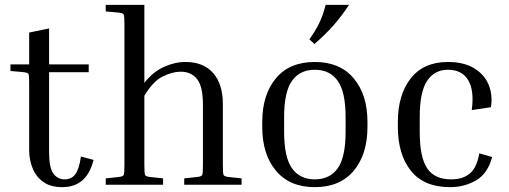

<svg xmlns="http://www.w3.org/2000/svg" viewBox="-20 -760 2096 790"><path d="M365 -102Q350 -44 318 -17Q286 10 236 10Q188 10 158 -11.5Q128 -33 114 -68Q100 -103 100 -141V-414Q100 -449 97.5 -455Q95 -461 78 -463L23 -468V-495H100V-626L182 -643V-495H345V-463H182V-133Q182 -70 199.5 -46Q217 -22 246 -22Q275 -22 290.5 -44Q306 -66 313 -116Z M974 -26V0H738V-26L793 -32Q809 -34 812 -40Q815 -46 815 -81V-330Q815 -404 791 -434.5Q767 -465 723 -465Q689 -465 649 -445Q609 -425 574 -366V-81Q574 -46 577 -40Q580 -34 596 -32L651 -26V0H415V-26L470 -32Q486 -34 489 -40Q492 -46 492 -81V-659Q492 -694 489 -700Q486 -706 470 -708L415 -713V-740H574V-419Q609 -464 654 -484.5Q699 -505 743 -505Q817 -505 857 -459.5Q897 -414 897 -331V-81Q897 -46 900 -40Q903 -34 919 -32Z M1492 -258V-238Q1492 -125 1435.5 -57.5Q1379 10 1275 10Q1172 10 1115.5 -57.5Q1059 -125 1059 -238V-258Q1059 -370 1115 -437.5Q1171 -505 1275 -505Q1379 -505 1435.5 -437.5Q1492 -370 1492 -258ZM1402 -278Q1402 -382 1369.5 -427.5Q1337 -473 1275 -473Q1214 -473 1181.5 -427.5Q1149 -382 1149 -278V-218Q1149 -113 1181.5 -67.5Q1214 -22 1275 -22Q1337 -22 1369.5 -67.5Q1402 -113 1402 -218ZM1274 -579 1253 -598Q1277 -632 1292.5 -663Q1308 -694 1320 -740H1416Q1386 -694 1352.5 -656Q1319 -618 1274 -579Z M1823 -473Q1768 -473 1737.5 -427.5Q1707 -382 1707 -278V-218Q1707 -113 1737.5 -67.5Q1768 -22 1837 -22Q1884 -22 1913 -46Q1942 -70 1952 -129L2005 -114Q1987 -46 1939 -18Q1891 10 1832 10Q1724 10 1670.5 -57.5Q1617 -125 1617 -238V-258Q1617 -370 1670 -437.5Q1723 -505 1823 -505Q1887 -505 1929.5 -480Q1972 -455 1990 -412.5Q2008 -370 2000 -319L1921 -307Q1932 -387 1906.5 -430Q1881 -473 1823 -473Z"/></svg>

Font: Inria Serif
Style: Regular
Weight: 400
Designer: Black Foundry Team
Foundry: Black Foundry
Version: Version 1.000; ttfautohint (v1.8.3)